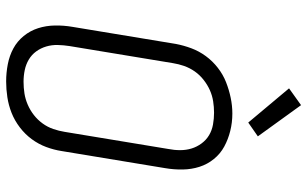

<svg xmlns="http://www.w3.org/2000/svg" viewBox="-212 -804 1023 640"><g transform="rotate(90 300.0 -483.5)"><path d="M251 8Q222 8 193.5 2.5Q165 -3 141 -16Q117 -29 99.5 -50.5Q82 -72 73.5 -98.5Q65 -125 64.5 -154.5Q64 -184 69 -213L126 -558Q131 -584 140.5 -609.5Q150 -635 166.5 -657.5Q183 -680 205.5 -697.5Q228 -715 253.5 -725Q279 -735 305.5 -740.5Q332 -746 358 -746Q388 -746 416 -739Q444 -732 468 -719Q492 -706 509.5 -684.5Q527 -663 535.5 -636.5Q544 -610 544.5 -580.5Q545 -551 540 -522L483 -177Q479 -151 469.5 -125.5Q460 -100 443.5 -77.5Q427 -55 404 -37.5Q381 -20 355.5 -10Q330 0 303.5 4Q277 8 251 8ZM252 -50Q272 -50 291 -53Q310 -56 328.5 -64Q347 -72 363 -84.5Q379 -97 391 -113.5Q403 -130 409.5 -149Q416 -168 419 -187L476 -532Q480 -552 480 -572Q480 -592 474.5 -610Q469 -628 457.5 -643.5Q446 -659 430 -668.5Q414 -678 394.5 -681.5Q375 -685 355 -685Q336 -685 317 -682Q298 -679 280 -671Q262 -663 245.5 -650Q229 -637 217.5 -620.5Q206 -604 199.5 -585.5Q193 -567 190 -548L133 -203Q130 -184 129.5 -164Q129 -144 134.5 -125.5Q140 -107 151 -92Q162 -77 178 -67.5Q194 -58 213 -54Q232 -50 252 -50ZM388 -799 274 -935 330 -975 434 -831Z"/></g></svg>

Font: Iosevka Curly Slab LtExObl
Style: Regular
Weight: 300
Width: 7
Italic angle: -9°
Monospace: yes
Designer: Belleve Invis
Foundry: Belleve Invis
Version: Version 11.1.0; ttfautohint (v1.8.3)